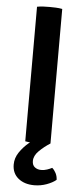

<svg xmlns="http://www.w3.org/2000/svg" viewBox="-61 -721 423 971"><g transform="rotate(5 151.0 -235.5)"><path d="M87 -683Q101.5 -686 119.8 -686.8Q138 -687.5 150.5 -687.5Q164.5 -687.5 182.2 -686.8Q200 -686 215 -683V0Q200 3 182.2 3.8Q164.5 4.5 150.5 4.5Q138 4.5 119.8 3.8Q101.5 3 87 0ZM151 217.5Q101.5 217.5 70.2 192Q39 166.5 39 122Q39 89 58.5 60Q78 31 106.5 7.2Q135 -16.5 163.5 -32.5Q177 -30 191.8 -21.2Q206.5 -12.5 215 0Q183.5 20 158.8 44.5Q134 69 134 96Q134 117 147.2 127.2Q160.5 137.5 179.5 137.5Q195 137.5 209.5 132.5Q224 127.5 234.5 122Q245.5 131 253.5 146.5Q261.5 162 262 180.5Q244 195.5 214 206.5Q184 217.5 151 217.5Z"/></g></svg>

Font: Signika Negative Light SemiBold
Style: Regular
Weight: 600
Version: Version 2.001